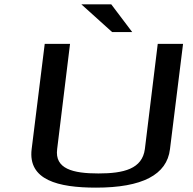

<svg xmlns="http://www.w3.org/2000/svg" viewBox="-20 -850 885 880"><path d="M431 -55C314 -55 230 -76 242 -167L301 -649H185L125 -166C108 -25 246 10 420 10C632 10 745 -49 759 -166L819 -649H703L644 -167C632 -76 548 -55 431 -55ZM586 -703 490 -830H353L494 -703Z"/></svg>

Font: Gamestation Extended
Style: Italic
Weight: 400
Width: 7
Designer: Jonas Hecksher
Foundry: Jonas Hecksher, Playtypeª, e-types AS
Version: Version 1.003